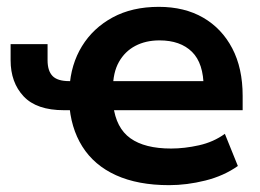

<svg xmlns="http://www.w3.org/2000/svg" viewBox="-20 -531 761 561"><path d="M474 10Q383 10 319 -19Q255 -48 220.5 -103Q186 -158 182 -233L200 -209H167Q87 -209 49 -249.5Q11 -290 11 -355V-402H119V-355Q119 -324 133.5 -309Q148 -294 182 -294H208L183 -274Q187 -343 219.5 -396Q252 -449 309 -480Q366 -511 444 -511Q519 -511 573.5 -479.5Q628 -448 658.5 -390Q689 -332 689 -251V-209H297L311 -223Q319 -157 361 -127Q403 -97 480 -97Q519 -97 561.5 -106.5Q604 -116 637 -140L675 -46Q634 -17 580 -3.5Q526 10 474 10ZM446 -413Q406 -413 375.5 -397Q345 -381 327.5 -350Q310 -319 310 -272L299 -294H590L575 -275Q575 -346 541 -379.5Q507 -413 446 -413Z"/></svg>

Font: Nunito Sans 7pt
Style: Bold
Weight: 700
Designer: Vernon Adams
Foundry: Vernon Adams
Version: Version 3.101;gftools[0.9.27]